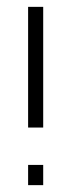

<svg xmlns="http://www.w3.org/2000/svg" viewBox="-20 -547 179 560"><path d="M62 -7V-66H106V-7ZM62 -175V-527H106V-175Z"/></svg>

Font: Ekushey Bangla
Style: Regular
Weight: 400
Designer: Al Mamun Sumon
Foundry: Al Mamun Sumon
Version: Version 1.0